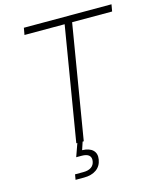

<svg xmlns="http://www.w3.org/2000/svg" viewBox="-134 -820 914 1116"><g transform="rotate(-15 323.0 -262.0)"><path d="M110.8 -686 118.2 -727.5H645.5L638.2 -686H397.5L283.7 0H238.8L352.5 -686ZM179.7 204.1 185.1 172.4H235.8Q265.1 172.4 282.7 160.2Q300.3 147.9 303.7 125.5Q307.6 103 294.4 90.6Q281.2 78.1 249.5 78.1H217.3L250 -13.7H276.9V0L261.2 47.4Q304.7 48.8 325.4 69.1Q346.2 89.4 340.3 125Q334 163.1 305.2 183.6Q276.4 204.1 231 204.1Z"/></g></svg>

Font: Inter 24pt ExtraLight
Style: Italic
Weight: 250
Italic angle: -9.3988°
Version: Version 4.001;git-66647c0bb